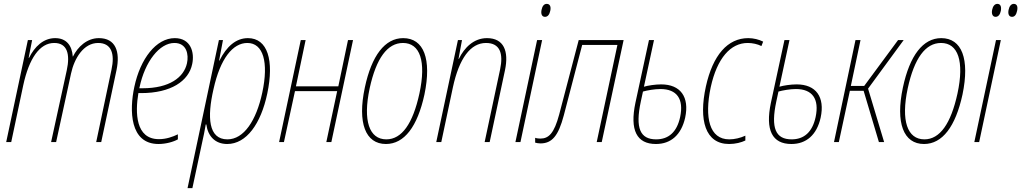

<svg xmlns="http://www.w3.org/2000/svg" viewBox="-20 -734 5277 992"><path d="M12 0H38L100 -293C130 -432 185 -512 260 -512C328 -512 343 -454 325 -371L244 0H270L347 -354C364 -433 412 -512 487 -512C556 -512 574 -456 556 -374L477 0H503L582 -372C602 -468 577 -537 491 -537C429 -537 382 -492 357 -442H356C352 -499 323 -537 265 -537C204 -537 159 -493 130 -435H128L146 -527H124Z M799 10C837 10 876 -1 899 -14V-40C872 -27 839 -15 801 -15C680 -15 678 -152 695 -253H709C863 -253 955 -315 973 -403C986 -463 966 -537 883 -537C787 -537 705 -431 674 -285C648 -164 650 10 799 10ZM701 -283C729 -416 804 -512 881 -512C945 -512 956 -452 946 -407C930 -334 855 -278 717 -278H700C700 -279 700 -281 701 -283Z M949 238H974L1024 4C1031 -26 1038 -61 1043 -91H1046C1054 -31 1091 10 1154 10C1253 10 1328 -94 1361 -251C1397 -422 1363 -537 1261 -537C1200 -537 1151 -495 1114 -421H1112L1132 -527H1111ZM1155 -14C1056 -14 1050 -129 1083 -273C1118 -432 1183 -512 1258 -512C1340 -512 1369 -413 1335 -255C1304 -111 1240 -14 1155 -14Z M1422 0H1447L1504 -263H1722L1666 0H1692L1804 -527H1778L1728 -288H1509L1559 -527H1534Z M1974 10C2069 10 2137 -80 2173 -246C2211 -429 2170 -537 2063 -537C1969 -537 1900 -447 1865 -282C1826 -99 1868 10 1974 10ZM1976 -14C1888 -14 1854 -110 1890 -278C1924 -434 1982 -512 2062 -512C2150 -512 2183 -418 2147 -251C2113 -95 2056 -14 1976 -14Z M2234 0H2260L2320 -283C2352 -432 2411 -512 2491 -512C2564 -512 2581 -457 2564 -376L2484 0H2510L2589 -371C2610 -470 2583 -537 2496 -537C2428 -537 2379 -488 2351 -430H2349L2367 -527H2346Z M2796 -647C2810 -647 2819 -659 2823 -678C2828 -700 2821 -714 2805 -714C2791 -714 2782 -703 2778 -683C2774 -663 2779 -647 2796 -647ZM2643 0H2669L2781 -527H2755Z M2772 7C2832 7 2865 -32 2893 -138L2988 -502H3170L3063 0H3089L3202 -527H2970L2869 -142C2843 -45 2815 -18 2772 -18C2764 -18 2753 -19 2745 -22V3C2752 5 2763 7 2772 7Z M3369 10C3446 10 3500 -37 3520 -126C3543 -233 3496 -298 3396 -298C3365 -298 3327 -292 3307 -286L3359 -527H3333L3263 -203C3233 -61 3270 10 3369 10ZM3291 -210 3302 -261C3323 -267 3362 -274 3392 -274C3477 -274 3514 -223 3494 -129C3477 -51 3434 -14 3370 -14C3288 -14 3261 -71 3291 -210Z M3747 10C3780 10 3810 2 3831 -8V-33C3805 -21 3775 -14 3748 -14C3645 -14 3619 -126 3652 -283C3685 -434 3755 -512 3843 -512C3868 -512 3895 -506 3914 -496L3923 -519C3901 -530 3873 -537 3846 -537C3740 -537 3663 -450 3627 -287C3589 -113 3624 10 3747 10Z M4069 10C4146 10 4200 -37 4220 -126C4243 -233 4196 -298 4096 -298C4065 -298 4027 -292 4007 -286L4059 -527H4033L3963 -203C3933 -61 3970 10 4069 10ZM3991 -210 4002 -261C4023 -267 4062 -274 4092 -274C4177 -274 4214 -223 4194 -129C4177 -51 4134 -14 4070 -14C3988 -14 3961 -71 3991 -210Z M4289 0H4314L4371 -265H4442L4521 0H4548L4465 -276L4649 -527H4620L4445 -290H4376L4426 -527H4400Z M4754 10C4849 10 4917 -80 4953 -246C4991 -429 4950 -537 4843 -537C4749 -537 4680 -447 4645 -282C4606 -99 4648 10 4754 10ZM4756 -14C4668 -14 4634 -110 4670 -278C4704 -434 4762 -512 4842 -512C4930 -512 4963 -418 4927 -251C4893 -95 4836 -14 4756 -14Z M5124 -647C5138 -647 5147 -659 5151 -678C5155 -700 5149 -714 5133 -714C5120 -714 5110 -703 5106 -683C5102 -663 5108 -647 5124 -647ZM5209 -647C5223 -647 5231 -659 5235 -678C5240 -700 5234 -714 5218 -714C5205 -714 5195 -703 5191 -683C5187 -663 5192 -647 5209 -647ZM5014 0H5039L5151 -527H5126Z"/></svg>

Font: Noto Sans Condensed Thin
Style: Italic
Weight: 100
Width: 3
Italic angle: -12°
Designer: Monotype Design Team
Foundry: Monotype Imaging Inc.
Version: Version 2.013